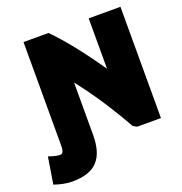

<svg xmlns="http://www.w3.org/2000/svg" viewBox="-243 -864 1160 1221"><g transform="rotate(-20 337.0 -253.0)"><path d="M264 -371V-17Q264 103 210.5 160Q157 217 39 217Q-14 217 -82 194L-53 13Q-4 31 25 31Q50 31 50 -21V-723H219Q337 -605 491 -382V-723H706V30H545Q540 28 532 23Q524 18 519 15Q397 -203 264 -371Z"/></g></svg>

Font: Repo
Style: ExtraBlack
Weight: 1000
Designer: Stefan Peev
Foundry: Context Ltd
Version: Version 001.000